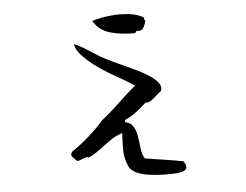

<svg xmlns="http://www.w3.org/2000/svg" viewBox="-52 -796 1103 860"><g transform="rotate(-5 500.0 -366.0)"><path d="M744 -51Q761 -23 748.5 -12.5Q736 -2 704 0Q678 1 645.5 0.5Q613 0 581.5 -5Q550 -10 526.5 -21Q503 -32 495 -51Q479 -87 478.5 -124Q478 -161 481 -201Q450 -191 425 -173.5Q400 -156 376 -137.5Q352 -119 323 -105Q316 -109 308.5 -106.5Q301 -104 293 -101Q287 -98 281 -96Q275 -94 269 -94Q267 -96 264.5 -98.5Q262 -101 260 -103Q252 -110 246.5 -118Q241 -126 252 -139Q292 -165 332.5 -201.5Q373 -238 396 -266Q434 -295 475 -334.5Q516 -374 557 -408Q512 -437 465 -463Q418 -489 374 -523Q352 -540 328.5 -564.5Q305 -589 300 -617Q335 -602 373.5 -576Q412 -550 461 -526Q504 -506 545 -487.5Q586 -469 617 -450Q629 -443 643.5 -431.5Q658 -420 667 -406Q676 -392 671 -374Q664 -370 658 -364.5Q652 -359 645 -353Q634 -343 622.5 -334.5Q611 -326 597 -328Q575 -308 551.5 -289.5Q528 -271 498 -258Q501 -254 498 -251.5Q495 -249 495 -249Q522 -245 533.5 -226.5Q545 -208 549 -184Q554 -158 556.5 -129Q559 -100 572 -79Q616 -72 659.5 -65.5Q703 -59 744 -51ZM628 -693Q627 -690 625 -683Q621 -670 614.5 -659.5Q608 -649 589 -651Q584 -652 581 -646Q579 -642 577 -642Q516 -641 466.5 -655Q417 -669 391 -713Q429 -725 473.5 -729.5Q518 -734 558.5 -729Q599 -724 625 -707Q622 -703 623 -700.5Q624 -698 626 -696Q627 -694 628 -693Z"/></g></svg>

Font: Yuji Boku
Style: Regular
Weight: 400
Designer: Kataoka Yuji
Foundry: Kinuta Font Factory
Version: Version 3.002